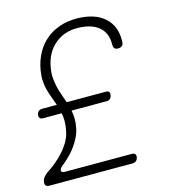

<svg xmlns="http://www.w3.org/2000/svg" viewBox="-112 -830 822 920"><g transform="rotate(-15 299.0 -370.0)"><path d="M432 0H20Q7 0 2 -6Q-3 -12 -1 -25Q1 -37 8.5 -46.5Q16 -56 27 -64Q49 -78 71.5 -96.5Q94 -115 113.5 -137Q133 -159 147 -184Q161 -209 165 -235Q170 -260 170 -280.5Q170 -301 166 -320H74Q63 -320 58 -326Q53 -332 55 -343Q57 -354 64 -359.5Q71 -365 82 -365H154Q147 -386 139.5 -405.5Q132 -425 126 -446.5Q120 -468 118.5 -492Q117 -516 122 -546Q130 -591 149.5 -627Q169 -663 198.5 -688Q228 -713 266.5 -726.5Q305 -740 350 -740Q441 -740 490 -696Q539 -652 535 -575Q535 -563 528 -556.5Q521 -550 508 -550Q496 -550 490.5 -556Q485 -562 485 -575Q487 -632 449.5 -663.5Q412 -695 342 -695Q276 -695 230 -655Q184 -615 172 -545Q167 -517 169 -493.5Q171 -470 176 -448.5Q181 -427 188.5 -406.5Q196 -386 203 -365H397Q408 -365 412.5 -359.5Q417 -354 415 -343Q413 -332 406.5 -326Q400 -320 389 -320H215Q219 -301 219.5 -280Q220 -259 215 -235Q211 -212 200 -189.5Q189 -167 174 -146.5Q159 -126 140.5 -108Q122 -90 103 -75Q90 -64 91 -54.5Q92 -45 108 -45H440Q451 -45 456 -39.5Q461 -34 459 -23Q457 -12 450 -6Q443 0 432 0Z"/></g></svg>

Font: Maple Mono Thin
Style: Italic
Weight: 250
Italic angle: -10°
Monospace: yes
Designer: subframe7536
Version: Version 7.000